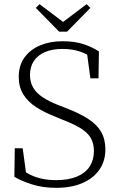

<svg xmlns="http://www.w3.org/2000/svg" viewBox="-20 -887 582 922"><path d="M250 15Q185 15 132.5 -2Q80 -19 49 -38L51 -175H89L108 -35L72 -44V-80Q98 -61 125 -48Q152 -35 182.5 -28.5Q213 -22 249 -22Q309 -22 349.5 -39Q390 -56 410.5 -87.5Q431 -119 431 -161Q431 -197 417 -222.5Q403 -248 370.5 -269Q338 -290 283 -311L247 -326Q193 -347 153 -373Q113 -399 91.5 -434.5Q70 -470 70 -518Q70 -573 97.5 -611Q125 -649 172.5 -669Q220 -689 280 -689Q339 -689 381 -675Q423 -661 455 -640L453 -511H414L396 -645L429 -636V-605Q397 -629 361 -640.5Q325 -652 279 -652Q231 -652 196 -637Q161 -622 142.5 -594Q124 -566 124 -527Q124 -492 139.5 -466Q155 -440 185 -420Q215 -400 261 -382L297 -368Q362 -343 403.5 -316Q445 -289 465.5 -254Q486 -219 486 -169Q486 -114 457.5 -72.5Q429 -31 376 -8Q323 15 250 15ZM170 -867 305 -765H261L396 -867L414 -849L302 -735H264L152 -849Z"/></svg>

Font: Source Serif 4 Light
Style: Regular
Weight: 300
Designer: Frank Grießhammer
Foundry: Adobe Systems Incorporated
Version: Version 4.004;hotconv 1.0.116;makeotfexe 2.5.65601